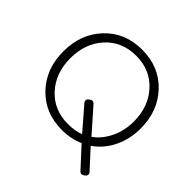

<svg xmlns="http://www.w3.org/2000/svg" viewBox="-182 -787 1061 1061"><g transform="rotate(45 348.5 -256.0)"><path d="M329 -185Q324 -191 324 -199Q324 -207 334.5 -215.5Q345 -224 353.5 -224Q362 -224 370 -215L490 -79Q538 -113 567 -173Q596 -233 596 -304Q596 -420 527 -495.5Q458 -571 348 -571Q238 -571 169 -495.5Q100 -420 100 -304Q100 -188 169 -112.5Q238 -37 348 -37Q404 -37 443 -53ZM348 10Q215 10 130.5 -78.5Q46 -167 46 -303.5Q46 -440 130.5 -529Q215 -618 348 -618Q481 -618 565.5 -529Q650 -440 650 -304Q650 -220 616 -151Q582 -82 522 -41L621 67Q626 73 626 81Q626 89 615.5 97.5Q605 106 596.5 106Q588 106 580 97L476 -16Q416 10 348 10Z"/></g></svg>

Font: Flamenco
Style: Regular
Weight: 400
Designer: Luciano Vergara
Foundry: Luciano Vergara
Version: Version 1.002